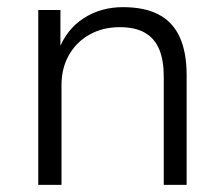

<svg xmlns="http://www.w3.org/2000/svg" viewBox="-20 -517 627 537"><path d="M87 0V-489H149V-377H144Q166 -435 214 -466Q262 -497 324 -497Q384 -497 423.5 -476.5Q463 -456 482.5 -413.5Q502 -371 502 -307V0H438V-303Q438 -348 425.5 -378.5Q413 -409 386 -425Q359 -441 315 -441Q267 -441 230 -420Q193 -399 172.5 -362.5Q152 -326 152 -279V0Z"/></svg>

Font: Nunito Sans 10pt Light
Style: Regular
Weight: 300
Designer: Vernon Adams
Foundry: Vernon Adams
Version: Version 3.101;gftools[0.9.27]